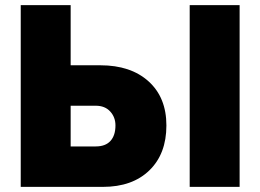

<svg xmlns="http://www.w3.org/2000/svg" viewBox="-20 -730 1017 750"><path d="M61 0V-710H256V-475H372Q491 -475 560.5 -412Q630 -349 630 -240Q630 -129 563.5 -64.5Q497 0 382 0ZM721 0V-710H916V0ZM256 -158H354Q392 -158 411.5 -179.5Q431 -201 431 -240Q431 -272 410.5 -294.5Q390 -317 354 -317H256Z"/></svg>

Font: Raleway-v4020 Black
Style: Regular
Weight: 900
Designer: Matt McInerney, Pablo Impallari, Rodrigo Fuenzalida
Foundry: Matt McInerney, Pablo Impallari, Rodrigo Fuenzalida
Version: Version 4.020;PS 004.020;hotconv 1.0.88;makeotf.lib2.5.64775